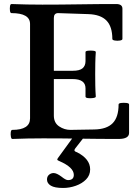

<svg xmlns="http://www.w3.org/2000/svg" viewBox="-20 -686 693 952"><path d="M41 3Q36 3 34 -8.5Q32 -20 33.5 -31Q35 -42 41 -42Q129 -42 129 -99V-567Q129 -621 37 -621Q31 -621 29.5 -632Q28 -643 29.5 -654.5Q31 -666 37 -666Q114 -663 190 -663Q280 -663 372 -664.5Q464 -666 556 -666Q587 -666 587 -643V-493Q587 -487 574.5 -485Q562 -483 549.5 -485Q537 -487 537 -493Q537 -554 508 -584Q479 -614 418 -616L267 -621Q247 -620 247 -597V-335H340Q375 -335 389.5 -347.5Q404 -360 404 -383V-428Q404 -433 416.5 -434.5Q429 -436 442 -434.5Q455 -433 455 -428Q453 -401 452.5 -373Q452 -345 452 -318Q452 -290 452.5 -262Q453 -234 455 -207Q455 -202 442 -200Q429 -198 416.5 -199.5Q404 -201 404 -207V-248Q404 -294 340 -294H247V-113Q247 -77 273 -59.5Q299 -42 329 -42L447 -44Q509 -45 538.5 -75Q568 -105 568 -168Q568 -174 581 -175.5Q594 -177 607 -175.5Q620 -174 620 -168V-27Q620 3 568 3Q474 3 380 1.5Q286 0 193 0Q117 0 41 3ZM293 246Q251 246 232 234.5Q213 223 213 204Q213 189 223 180.5Q233 172 246 172Q261 172 285 190Q306 207 317 207Q346 207 346 181Q346 144 275 113Q264 109 264 105Q264 103 267 98L342 -5H396L353 50Q349 56 349 59Q349 65 362 69Q427 102 427 154Q427 183 407 203.5Q387 224 356 235Q325 246 293 246Z"/></svg>

Font: Junicode SmExp
Style: Bold
Weight: 700
Width: 6
Designer: Peter S. Baker
Version: Version 2.205; ttfautohint (v1.8.4)